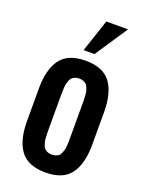

<svg xmlns="http://www.w3.org/2000/svg" viewBox="-162 -950 790 1038"><g transform="rotate(20 233.0 -431.0)"><path d="M264.2 -683.6H201.7L264.2 -871.1H389.2ZM45.4 -218.8V-406.2Q45.4 -516.6 88.9 -575.2Q132.3 -633.8 232.9 -633.8Q333.5 -633.8 377 -575.2Q420.4 -516.6 420.4 -406.2V-218.8Q420.4 -108.4 377 -49.8Q333.5 8.8 232.9 8.8Q132.3 8.8 88.9 -49.8Q45.4 -108.4 45.4 -218.8ZM170.4 -406.2V-218.8Q170.4 -200.7 170.7 -191.7Q170.9 -182.6 171.9 -167Q172.9 -151.4 175.3 -143.1Q177.7 -134.8 182.1 -123.8Q186.5 -112.8 193.1 -107.2Q199.7 -101.6 209.7 -97.7Q219.7 -93.8 232.9 -93.8Q246.1 -93.8 256.1 -97.7Q266.1 -101.6 272.7 -107.2Q279.3 -112.8 283.7 -123.8Q288.1 -134.8 290.5 -143.1Q293 -151.4 293.9 -167Q294.9 -182.6 295.2 -191.7Q295.4 -200.7 295.4 -218.8V-406.2Q295.4 -424.3 295.2 -433.3Q294.9 -442.4 293.9 -458Q293 -473.6 290.5 -481.9Q288.1 -490.2 283.7 -501.2Q279.3 -512.2 272.7 -517.8Q266.1 -523.4 256.1 -527.3Q246.1 -531.2 232.9 -531.2Q219.7 -531.2 209.7 -527.3Q199.7 -523.4 193.1 -517.8Q186.5 -512.2 182.1 -501.2Q177.7 -490.2 175.3 -481.9Q172.9 -473.6 171.9 -458Q170.9 -442.4 170.7 -433.3Q170.4 -424.3 170.4 -406.2Z"/></g></svg>

Font: Oswald
Style: Stencbab
Weight: 400
Designer: Mathieu Le Lay
Foundry: Mathieu Le Lay
Version: Version 1.000